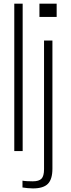

<svg xmlns="http://www.w3.org/2000/svg" viewBox="-20 -820 385 1042"><path d="M57.5 0V-800H103V0ZM194 -728V-800H287.5V-728ZM159 202.5Q146.5 202.5 130 201Q113.5 199.5 102 197.5V160.5Q113 162.5 127.5 163.2Q142 164 157.5 164Q191.5 164 205.2 149.8Q219 135.5 219 98V-600H264.5V95.5Q264.5 152.5 240 177.5Q215.5 202.5 159 202.5Z"/></svg>

Font: Big Shoulders Stencil Display Light
Style: Regular
Weight: 300
Designer: Patric King
Foundry: XO Type Co
Version: Version 1.000